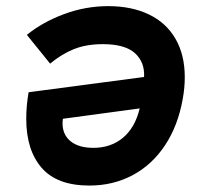

<svg xmlns="http://www.w3.org/2000/svg" viewBox="-20 -590 640 611"><path d="M568 -344Q568 -310.5 561.5 -275Q546.5 -190 505.2 -127.8Q464 -65.5 402 -32.5Q340 0.5 264.5 0.5Q161.5 0.5 112.5 -56Q63.5 -112.5 63.5 -212Q63.5 -252.5 71 -296.5L438.5 -345Q441 -392.5 409.2 -421Q377.5 -449.5 307 -449.5Q255 -449.5 215.5 -433.8Q176 -418 139.5 -387.5L65.5 -479Q115 -519.5 183.5 -545Q252 -570.5 324.5 -570.5Q398.5 -570.5 453.5 -544.2Q508.5 -518 538.2 -467Q568 -416 568 -344ZM179 -198Q179 -161 205 -140.2Q231 -119.5 277 -119.5Q333 -119.5 371.5 -151.8Q410 -184 424.5 -245L180 -212Q179 -202 179 -198Z"/></svg>

Font: JuliaMono ExtraBoldItalic
Style: Regular
Weight: 800
Italic angle: -9°
Monospace: yes
Designer: cormullion
Foundry: corm
Version: Version 0.049; ttfautohint (v1.8.4)